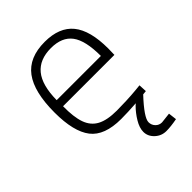

<svg xmlns="http://www.w3.org/2000/svg" viewBox="-206 -611 915 915"><g transform="rotate(-45 251.5 -153.5)"><path d="M106 -230Q105 -158 120 -115.5Q135 -73 171.5 -53.5Q208 -34 273 -34Q300 -34 336.5 -35.5Q373 -37 404 -40L434 -43L436 -2L416 0Q340 81 340 112Q340 131 353 144.5Q366 158 385 158L438 152L443 194Q401 202 371 202Q338 202 314 179.5Q290 157 290 127Q290 100 309 68.5Q328 37 352 13L361 5Q302 9 259 9Q147 9 101.5 -50Q56 -109 56 -237Q56 -376 105.5 -442.5Q155 -509 261 -509Q359 -509 406 -451.5Q453 -394 453 -272L452 -230ZM403 -272Q403 -376 369 -421.5Q335 -467 261 -467Q184 -467 145 -419.5Q106 -372 105 -272Z"/></g></svg>

Font: Cairo Light
Style: Regular
Weight: 300
Designer: Mohamed Gaber, the designers of Titillium
Foundry: Kief Type Foundry
Version: Version 2.009; ttfautohint (v1.5.33-1714) -l 8 -r 50 -G 200 